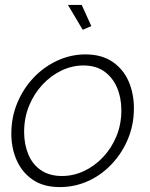

<svg xmlns="http://www.w3.org/2000/svg" viewBox="-20 -750 609 780"><path d="M223 10Q157 10 113.5 -19.5Q70 -49 48 -98.5Q26 -148 26 -207Q26 -274 50.5 -332.5Q75 -391 117 -435Q159 -479 213.5 -504Q268 -529 327 -529Q393 -529 437 -499Q481 -469 502.5 -419.5Q524 -370 524 -310Q524 -244 500 -186Q476 -128 434 -83.5Q392 -39 338 -14.5Q284 10 223 10ZM232 -35Q278 -35 321 -55Q364 -75 398.5 -111.5Q433 -148 453 -196.5Q473 -245 473 -302Q473 -353 455.5 -394Q438 -435 404 -459.5Q370 -484 319 -484Q273 -484 230 -463.5Q187 -443 152.5 -406Q118 -369 98 -320Q78 -271 78 -214Q78 -164 95 -123Q112 -82 146.5 -58.5Q181 -35 232 -35ZM256 -730H312L351 -644L316 -629Z"/></svg>

Font: Raleway Thin Light
Style: Italic
Weight: 300
Italic angle: -12°
Version: Version 4.026